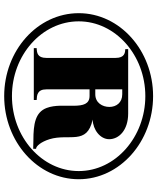

<svg xmlns="http://www.w3.org/2000/svg" viewBox="65 -822 769 940"><g transform="rotate(90 450.0 -351.5)"><path d="M450 13C673 13 857 -150 857 -352C857 -553 673 -716 450 -716C227 -716 44 -553 44 -352C44 -150 227 13 450 13ZM450 -25C250 -25 84 -171 84 -352C84 -532 250 -678 450 -678C650 -678 817 -532 817 -352C817 -171 650 -25 450 -25ZM661 -209C632 -304 692 -393 565 -420C615 -422 661 -457 661 -501C661 -548 618 -594 535 -594H220V-580C237 -579 263 -577 263 -533V-193C263 -149 237 -147 215 -146V-132H469V-146C446 -147 417 -149 417 -193V-405H449C530 -405 477 -276 508 -195C529 -139 587 -130 666 -130L708 -129V-143C695 -143 674 -167 661 -209ZM441 -433H417V-565H441C482 -565 503 -536 503 -502C503 -468 483 -433 441 -433Z"/></g></svg>

Font: Sprat Black
Style: Regular
Weight: 900
Designer: Ethan Nakache
Foundry: Collletttivo
Version: Version 2.000;Glyphs 3.2 (3217)